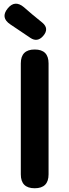

<svg xmlns="http://www.w3.org/2000/svg" viewBox="-20 -1004 370 1024"><path d="M165 0Q91 0 91 -74V-666Q91 -740 165 -740Q239 -740 239 -666V-370V-74Q239 0 165 0ZM142 -802 35 -874Q-19 -910 21 -959Q59 -1006 107 -966L151 -928L206 -883Q244 -851 210 -812Q179 -777 142 -802Z"/></svg>

Font: GenSenRounded TW B
Style: Regular
Weight: 700
Version: Version 1.501;PS 1;hotconv 16.6.51;makeotf.lib2.5.65220